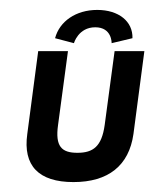

<svg xmlns="http://www.w3.org/2000/svg" viewBox="-20 -363 311 387"><path d="M129 -276C129 -276 138 -308 172 -308C206 -308 205 -276 205 -276L247 -286C248 -320 219 -343 176 -343C133 -343 100 -320 91 -286ZM271 -260H211L191 -111C185 -68 168 -55 136 -55C104 -55 91 -68 97 -111L117 -260H57L35 -93C26 -29 58 4 128 4C198 4 240 -29 249 -93Z"/></svg>

Font: Hussar Tani
Style: DwaKurs
Weight: 700
Foundry: Cannot Into Space Fonts
Version: Version 0.92